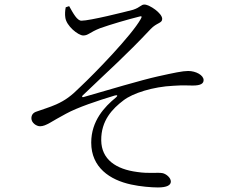

<svg xmlns="http://www.w3.org/2000/svg" viewBox="-20 -779 1040 844"><path d="M338 -688C375 -688 527 -726 565 -736C598 -747 599 -759 615 -759C637 -759 693 -721 693 -696C693 -676 669 -680 642 -651C529 -531 469 -480 343 -359C339 -355 341 -351 346 -352C453 -383 605 -428 673 -443C745 -459 783 -467 807 -467C842 -467 875 -448 875 -427C875 -412 863 -403 827 -403C806 -403 786 -405 743 -402C652 -398 563 -369 523 -338C474 -301 424 -249 425 -162C426 -78 490 -35 583 -23C636 -15 671 -22 694 -18C710 -15 731 2 731 19C731 35 714 45 674 45C646 45 596 41 556 32C463 12 381 -43 381 -152C381 -248 440 -310 489 -350C499 -358 497 -363 484 -359C408 -336 321 -307 270 -279C207 -246 183 -224 156 -224C140 -224 118 -239 118 -259C118 -273 125 -284 142 -289C166 -298 198 -307 227 -320C267 -338 293 -357 334 -398C398 -458 559 -624 599 -696C606 -708 602 -709 592 -706C540 -693 468 -672 420 -655C374 -637 368 -623 346 -623C324 -623 271 -665 267 -703C265 -715 266 -734 269 -747L284 -752C302 -720 319 -688 338 -688Z"/></svg>

Font: Noto Serif KR Light
Style: Regular
Weight: 300
Designer: Ryoko NISHIZUKA 西塚涼子 (kana & ideographs); Frank Grießhammer (Latin, Greek & Cyrillic); Wenlong ZHANG 张文龙 (bopomofo); San
Foundry: Adobe
Version: Version 2.001;hotconv 1.1.0;makeotfexe 2.6.0